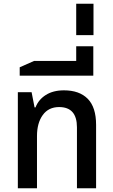

<svg xmlns="http://www.w3.org/2000/svg" viewBox="-20 -1013 609 1033"><path d="M76 0V-517H150L166 -435H171Q187 -477 226.5 -502Q266 -527 324 -527Q407 -527 452 -481.5Q497 -436 497 -341V0H394V-328Q394 -437 298 -437Q241 -437 210 -394Q179 -351 179 -281V0Z M86 -606V-651L163 -685H390V-764H482V-606Z M390 -824V-993H483V-824Z"/></svg>

Font: Noto Sans Thai UI SemCond Med
Style: Regular
Weight: 500
Width: 4
Designer: Monotype Design Team
Foundry: Monotype Imaging Inc.
Version: Version 2.000; ttfautohint (v1.8.4.7-5d5b)